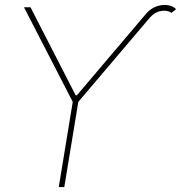

<svg xmlns="http://www.w3.org/2000/svg" viewBox="-20 -757 732 777"><path d="M278.8 -353.5 281.7 -371.1H298.3L295.4 -353.5ZM77.1 -727.5H103.5L288.1 -367.7L568.8 -698.7Q587.9 -721.7 611.6 -730.5Q635.3 -739.3 657.2 -736.3Q679.2 -733.4 692.4 -720.2L673.8 -704.6Q658.2 -716.8 632.3 -712.6Q606.4 -708.5 585 -684.1L296.9 -344.7L240.2 0H217.8L274.4 -344.7Z"/></svg>

Font: Inter 20pt Thin
Style: Italic
Weight: 250
Italic angle: -9.3988°
Version: Version 4.001;git-66647c0bb